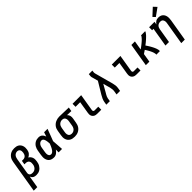

<svg xmlns="http://www.w3.org/2000/svg" viewBox="323 -2367 4153 4153"><g transform="rotate(-45 2399.5 -291.0)"><path d="M-1 205 124 -547Q128 -573 136.5 -599Q145 -625 160 -648.5Q175 -672 196.5 -691Q218 -710 243 -722Q268 -734 294.5 -738.5Q321 -743 347 -743Q376 -743 404 -737.5Q432 -732 455 -718Q478 -704 494.5 -682.5Q511 -661 519.5 -635Q528 -609 529 -580Q530 -551 525 -523Q521 -502 514 -480.5Q507 -459 493.5 -441Q480 -423 461.5 -408.5Q443 -394 423 -385Q446 -372 463.5 -351.5Q481 -331 490 -305.5Q499 -280 499 -251Q499 -222 494 -194Q490 -168 482.5 -142.5Q475 -117 461 -93.5Q447 -70 427.5 -50Q408 -30 384.5 -16.5Q361 -3 334.5 2.5Q308 8 282 8Q261 8 240.5 4Q220 0 202.5 -10Q185 -20 172.5 -36Q160 -52 153 -71L107 205ZM254 -84Q270 -84 286.5 -87Q303 -90 318.5 -98.5Q334 -107 346.5 -119.5Q359 -132 368 -147Q377 -162 382 -178Q387 -194 389 -211Q393 -234 391.5 -258Q390 -282 378.5 -301.5Q367 -321 345.5 -330.5Q324 -340 300 -340H259L274 -432H315Q334 -432 353.5 -439.5Q373 -447 387 -462Q401 -477 408.5 -496Q416 -515 419 -534Q422 -555 421 -576Q420 -597 411.5 -614.5Q403 -632 384.5 -641.5Q366 -651 345 -651Q323 -651 301.5 -641.5Q280 -632 264.5 -614.5Q249 -597 241 -575.5Q233 -554 229 -532L169 -169Q166 -151 170.5 -133.5Q175 -116 187.5 -104.5Q200 -93 217.5 -88.5Q235 -84 254 -84Z M822 8Q793 8 764 1.5Q735 -5 712.5 -21.5Q690 -38 675.5 -62.5Q661 -87 655 -114.5Q649 -142 650 -172Q651 -202 656 -232L674 -342Q678 -367 686 -392Q694 -417 708 -440.5Q722 -464 741.5 -483Q761 -502 785 -515Q809 -528 834.5 -533Q860 -538 886 -538Q910 -538 932.5 -530.5Q955 -523 971.5 -508Q988 -493 999.5 -473Q1011 -453 1019 -432Q1027 -456 1035 -480.5Q1043 -505 1051 -530H1156Q1130 -462 1104.5 -393Q1079 -324 1052 -256Q1058 -192 1061.5 -128Q1065 -64 1070 0H965Q965 -21 965.5 -42.5Q966 -64 966 -85Q953 -67 937.5 -50Q922 -33 903.5 -19.5Q885 -6 864 1Q843 8 822 8ZM822 -84Q842 -84 860 -96Q878 -108 891 -124.5Q904 -141 914.5 -159Q925 -177 933.5 -195.5Q942 -214 950 -233Q958 -252 965 -271Q964 -289 962.5 -306.5Q961 -324 958.5 -341.5Q956 -359 951.5 -376.5Q947 -394 939.5 -409Q932 -424 918 -435Q904 -446 886 -446Q872 -446 857.5 -441.5Q843 -437 831.5 -428Q820 -419 810.5 -407Q801 -395 795 -381.5Q789 -368 785 -354.5Q781 -341 779 -327L761 -217Q759 -202 757.5 -187.5Q756 -173 757 -159Q758 -145 762 -131.5Q766 -118 774 -107Q782 -96 795 -90Q808 -84 822 -84Z M1454 8Q1423 8 1392.5 2Q1362 -4 1336.5 -19Q1311 -34 1293 -57.5Q1275 -81 1266.5 -109.5Q1258 -138 1258 -169.5Q1258 -201 1264 -232L1282 -342Q1286 -369 1295.5 -395Q1305 -421 1322 -444Q1339 -467 1361.5 -485Q1384 -503 1410 -514.5Q1436 -526 1463 -532Q1490 -538 1516 -538Q1520 -538 1524.5 -538Q1529 -538 1533 -538L1807 -530L1792 -438L1663 -441Q1677 -429 1687 -412.5Q1697 -396 1702.5 -377.5Q1708 -359 1707.5 -338.5Q1707 -318 1704 -298L1685 -188Q1681 -161 1672 -135Q1663 -109 1647 -85Q1631 -61 1608.5 -42.5Q1586 -24 1560.5 -12.5Q1535 -1 1507.5 3.5Q1480 8 1454 8ZM1455 -84Q1470 -84 1485.5 -87.5Q1501 -91 1515 -99Q1529 -107 1540.5 -118.5Q1552 -130 1560 -144Q1568 -158 1572.5 -173Q1577 -188 1580 -203L1598 -313Q1601 -328 1601.5 -343.5Q1602 -359 1600 -373Q1598 -387 1592.5 -400.5Q1587 -414 1577 -424Q1567 -434 1553.5 -439.5Q1540 -445 1525 -445L1518 -446Q1516 -446 1514 -446Q1512 -446 1510 -446Q1487 -446 1465 -436.5Q1443 -427 1426 -410Q1409 -393 1400 -371Q1391 -349 1387 -327L1369 -217Q1366 -201 1365.5 -184.5Q1365 -168 1368 -153Q1371 -138 1378 -124.5Q1385 -111 1397 -101.5Q1409 -92 1424 -88Q1439 -84 1455 -84Z M2152 0Q2130 0 2109 -3.5Q2088 -7 2070 -17Q2052 -27 2039 -42.5Q2026 -58 2019.5 -77.5Q2013 -97 2013 -119Q2013 -141 2017 -162L2062 -438H1921V-530H2185L2122 -147Q2120 -138 2120 -128.5Q2120 -119 2123.5 -110.5Q2127 -102 2135 -97Q2143 -92 2152 -92H2270V0Z M2424 0 2436 -74Q2443 -113 2460 -151.5Q2477 -190 2499 -226L2662 -496L2627 -625Q2626 -627 2625 -629.5Q2624 -632 2623 -634V-635Q2617 -657 2618 -680.5Q2619 -704 2623 -728L2624 -735H2732L2731 -728Q2728 -708 2726.5 -688Q2725 -668 2730 -649L2845 -226Q2855 -190 2859.5 -151.5Q2864 -113 2857 -74L2845 0H2737L2749 -74Q2755 -106 2752.5 -138.5Q2750 -171 2742 -202L2697 -366L2591 -179Q2589 -176 2586.5 -172.5Q2584 -169 2582 -165Q2569 -143 2558.5 -120Q2548 -97 2544 -74L2532 0Z M3352 0Q3330 0 3309 -3.5Q3288 -7 3270 -17Q3252 -27 3239 -42.5Q3226 -58 3219.5 -77.5Q3213 -97 3213 -119Q3213 -141 3217 -162L3262 -438H3121V-530H3385L3322 -147Q3320 -138 3320 -128.5Q3320 -119 3323.5 -110.5Q3327 -102 3335 -97Q3343 -92 3352 -92H3470V0Z M3633 0 3721 -530H3829L3794 -318Q3806 -327 3819 -336Q3832 -345 3844 -354.5Q3856 -364 3868.5 -373.5Q3881 -383 3893 -393Q3905 -403 3917 -413Q3929 -423 3940.5 -433.5Q3952 -444 3963 -455Q3974 -466 3984 -478Q3994 -490 4003.5 -502.5Q4013 -515 4016 -530H4142Q4140 -515 4131 -502Q4122 -489 4112.5 -476.5Q4103 -464 4092.5 -452.5Q4082 -441 4070.5 -430Q4059 -419 4047.5 -408Q4036 -397 4024.5 -387Q4013 -377 4001 -366.5Q3989 -356 3976.5 -346Q3964 -336 3951.5 -326.5Q3939 -317 3927 -307Q3939 -290 3950.5 -272.5Q3962 -255 3973 -237Q3984 -219 3994.5 -200.5Q4005 -182 4014.5 -163.5Q4024 -145 4033 -125.5Q4042 -106 4049 -86Q4056 -66 4061 -44Q4066 -22 4062 0H3954Q3957 -18 3953.5 -35.5Q3950 -53 3945 -69.5Q3940 -86 3933 -102Q3926 -118 3918.5 -133.5Q3911 -149 3903 -164Q3895 -179 3886.5 -193.5Q3878 -208 3869 -222.5Q3860 -237 3851 -251Q3832 -238 3812.5 -225Q3793 -212 3774 -199L3741 0Z M4512 205 4598 -313Q4601 -329 4602 -344.5Q4603 -360 4600.5 -375Q4598 -390 4591.5 -404Q4585 -418 4574.5 -427.5Q4564 -437 4549 -441.5Q4534 -446 4518 -446Q4497 -446 4475.5 -439Q4454 -432 4437 -417Q4420 -402 4410.5 -381Q4401 -360 4397 -339L4341 0H4233L4306 -438H4263V-530H4429L4417 -460Q4428 -478 4442.5 -493.5Q4457 -509 4475 -519.5Q4493 -530 4513 -534Q4533 -538 4552 -538Q4581 -538 4608 -530Q4635 -522 4655.5 -504.5Q4676 -487 4688.5 -463Q4701 -439 4706 -412Q4711 -385 4709.5 -356Q4708 -327 4704 -298L4620 205ZM4523 -583 4471 -637 4633 -787 4703 -713Z"/></g></svg>

Font: Iosevka Curly Slab SmBdExObl
Style: Regular
Weight: 600
Width: 7
Italic angle: -9°
Monospace: yes
Designer: Belleve Invis
Foundry: Belleve Invis
Version: Version 11.1.0; ttfautohint (v1.8.3)